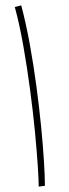

<svg xmlns="http://www.w3.org/2000/svg" viewBox="-20 -694 257 714"><path d="M147 -3 124 0Q124 -23 120.5 -77Q117 -131 110 -204Q103 -277 92 -359.5Q81 -442 67 -522Q53 -602 35 -668L59 -674Q77 -606 91 -528.5Q105 -451 115.5 -372.5Q126 -294 133 -222.5Q140 -151 143.5 -94Q147 -37 147 -3Z"/></svg>

Font: Noto Sans Thaana Thin
Style: Regular
Weight: 100
Designer: David Williams
Foundry: Google Inc.
Version: Version 3.001; ttfautohint (v1.8.4.7-5d5b)